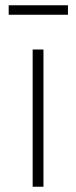

<svg xmlns="http://www.w3.org/2000/svg" viewBox="-20 -709 290 729"><path d="M13 -689V-653H238V-689ZM104 -521V0H145V-521Z"/></svg>

Font: Montserrat ExtraLight
Style: Regular
Weight: 250
Designer: Julieta Ulanovsky
Foundry: Julieta Ulanovsky
Version: Version 4.000